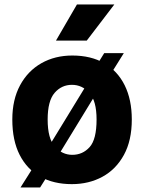

<svg xmlns="http://www.w3.org/2000/svg" viewBox="-20 -800 632 842"><path d="M295 7.5Q215.5 7.5 157 -25Q98.5 -57.5 66.2 -120.8Q34 -184 34 -276Q34 -363 68 -426Q102 -489 161.5 -522.8Q221 -556.5 297 -556.5Q379 -556.5 437.2 -522.8Q495.5 -489 526.8 -426Q558 -363 558 -276Q558 -184 523.5 -120.8Q489 -57.5 429.5 -25Q370 7.5 295 7.5ZM297 -121Q342.5 -121 373 -154.8Q403.5 -188.5 403.5 -276Q403.5 -357.5 371.8 -392.8Q340 -428 295.5 -428Q250 -428 219.5 -392.8Q189 -357.5 189 -276Q189 -192 221 -156.5Q253 -121 297 -121ZM70 22 142 -92 164.5 -109 382.5 -465.5 385 -483 437 -567H523L461.5 -468.5L438 -449.5L215 -84.5L213.5 -69L156 22ZM225.5 -622 317.5 -780.5H481.5L360.5 -622Z"/></svg>

Font: Spline Sans
Style: Regular
Weight: 400
Designer: Eben Sorkin, Mirko Velimirovic
Foundry: Sorkin Type
Version: Version 1.001